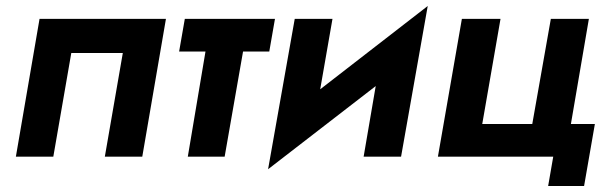

<svg xmlns="http://www.w3.org/2000/svg" viewBox="-20 -523 2035 641"><path d="M534 -460H112L33 0H158L218 -346H390L330 0H455Z M597 -460 578 -351H879L898 -460ZM681 -440 607 0H730L807 -440Z M1372 -342 1408 -503 911 -118 875 42ZM1090 -460H964L875 42L1026 -93ZM1408 -503 1257 -368 1194 0H1319Z M1886 -109 1946 -460H1819L1757 -109H1590L1651 -460H1522L1442 0H1827L1810 98H1930L1966 -109Z"/></svg>

Font: Jost SemiBold
Style: Italic
Weight: 600
Italic angle: -5°
Version: Version 3.710